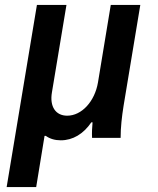

<svg xmlns="http://www.w3.org/2000/svg" viewBox="-20 -560 640 780"><path d="M7 200H127L161 -8H166C183 4 203 10 227 10C276 10 319 -16 351 -63H356C354 -41 353 -20 354 0H470C470 -42 475 -86 482 -130L550 -540H430L378 -225C365 -148 312 -90 253 -90C206 -90 181 -127 191 -185L250 -540H130Z"/></svg>

Font: CommitMono
Style: Bold Italic
Weight: 700
Monospace: yes
Designer: Eigil Nikolajsen
Foundry: Eigil Nikolajsen
Version: Version 1.143